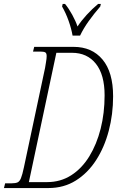

<svg xmlns="http://www.w3.org/2000/svg" viewBox="-42 -951 606 971"><path d="M-22 0 -16 -24H18Q36 -24 46.5 -28.5Q57 -33 64 -50Q71 -67 79 -105L186 -608Q187 -616 190.5 -635.5Q194 -655 194 -667Q194 -682 187 -686Q180 -690 165 -690H125L131 -714H330Q423 -714 476.5 -650Q530 -586 530 -464Q530 -373 508 -289.5Q486 -206 444 -141Q402 -76 341.5 -38Q281 0 203 0ZM196 -30Q264 -30 318 -64.5Q372 -99 409.5 -160Q447 -221 467 -300Q487 -379 487 -469Q487 -573 443 -628.5Q399 -684 322 -684H243L104 -30ZM325 -771Q319 -806 305 -845.5Q291 -885 272 -918L275 -931H287Q306 -908 323.5 -876Q341 -844 350 -817Q369 -846 396.5 -876Q424 -906 454 -931H468L465 -918Q433 -881 406.5 -844Q380 -807 363 -771Z"/></svg>

Font: Noto Serif ExtraCondensed ExtraLight
Style: Italic
Weight: 200
Width: 2
Italic angle: -12°
Designer: Monotype Design Team
Foundry: Monotype Imaging Inc.
Version: Version 2.014; ttfautohint (v1.8.4.7-5d5b)